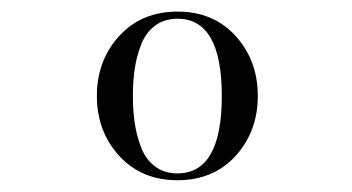

<svg xmlns="http://www.w3.org/2000/svg" viewBox="-20 -783 601 328"><path d="M183.6 -516.8Q145.5 -558.6 145.5 -619.1Q145.5 -679.7 183.6 -721.4Q221.7 -763.2 283.2 -763.2Q344.7 -763.2 382.6 -721.4Q420.4 -679.7 420.4 -619.1Q420.4 -558.6 382.6 -516.8Q344.7 -475.1 283.2 -475.1Q221.7 -475.1 183.6 -516.8ZM283.2 -486.8Q358.9 -486.8 358.9 -619.1Q358.9 -751 283.2 -751Q260.3 -751 244.4 -738.8Q228.5 -726.6 220.7 -705.8Q212.9 -685.1 210 -664.3Q207 -643.6 207 -619.1Q207 -594.7 210 -574Q212.9 -553.2 220.7 -532.2Q228.5 -511.2 244.4 -499Q260.3 -486.8 283.2 -486.8Z"/></svg>

Font: Bodoni* 11pt
Style: Regular
Weight: 400
Version: Version 2.3